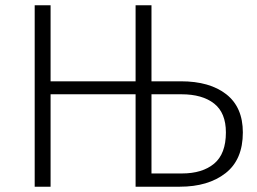

<svg xmlns="http://www.w3.org/2000/svg" viewBox="-20 -705 972 725"><path d="M897 -205Q897 -102 831.5 -51Q766 0 659 0H492V-349H171V0H111V-685H171V-398H492V-685H552V-398H663Q772 -398 834.5 -349Q897 -300 897 -205ZM833 -205Q833 -279 788.5 -314Q744 -349 665 -349H552V-50H667Q744 -50 788.5 -87Q833 -124 833 -205Z"/></svg>

Font: Fira Sans Light
Style: Regular
Weight: 300
Designer: bBox Type GmbH & Carrois Corporate GbR & Edenspiekermann AG
Foundry: bBox Type GmbH & Carrois Corporate GbR & Edenspiekermann AG
Version: Version 4.301